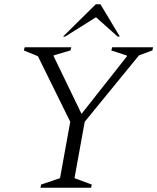

<svg xmlns="http://www.w3.org/2000/svg" viewBox="-20 -882 739 902"><path d="M170 0 173 -15 262 -45 310 -310 158 -618 92 -645 96 -660H315L311 -645L232 -622V-618L363 -347L576 -617V-621L503 -645L507 -660H699L696 -645L633 -622L378 -310L330 -45L411 -15L408 0ZM276 -710 430 -862H452L543 -710H533L431 -801L286 -710Z"/></svg>

Font: Spectral Light
Style: Italic
Weight: 300
Italic angle: -10°
Designer: Jean-Baptiste Levee
Foundry: Production Type
Version: Version 2.001